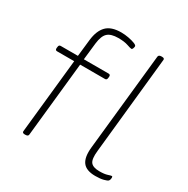

<svg xmlns="http://www.w3.org/2000/svg" viewBox="-171 -907 1042 1065"><g transform="rotate(30 350.0 -375.0)"><path d="M124 2Q108 2 109 -10L159 -487H49Q37 -487 38 -501L39 -509Q40 -523 52 -523H162L174 -631Q181 -693 211.5 -724.5Q242 -756 306 -756Q329 -756 353 -751.5Q377 -747 393.5 -740.5Q410 -734 410 -727Q410 -721 407 -713Q404 -705 399 -705Q392 -705 369 -713Q346 -721 307 -721Q261 -721 239.5 -701.5Q218 -682 212 -631L200 -523H359Q371 -523 370 -509L369 -501Q368 -487 356 -487H197L147 -10Q146 2 128 2ZM578 6Q520 6 497 -24.5Q474 -55 481 -121L546 -740Q548 -752 565 -752H569Q586 -752 584 -740L520 -121Q514 -66 529 -47Q544 -28 585 -28Q617 -28 635 -34Q653 -40 658 -40Q663 -40 663 -33Q663 -17 656 -10Q651 -5 630.5 0.5Q610 6 578 6Z"/></g></svg>

Font: Asap Expanded Expanded Thin
Style: Italic
Weight: 100
Width: 7
Italic angle: -6°
Designer: Pablo Cosgaya
Foundry: Omnibus-Type
Version: Version 3.001; ttfautohint (v1.8.4.7-5d5b)